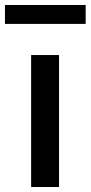

<svg xmlns="http://www.w3.org/2000/svg" viewBox="-44 -751 364 771"><path d="M81 -530V0H193V-530ZM-24 -731V-655H300V-731Z"/></svg>

Font: Cheyenne Sans Medium
Style: Regular
Weight: 500
Designer: The Public Sans project authors (U.S. Web Design System), Libre Franklin designed by Pablo Impallari and Rodrigo Fuenzal
Foundry: The Cheyenne Sans Project Authors
Version: Version 2.007